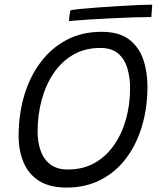

<svg xmlns="http://www.w3.org/2000/svg" viewBox="-20 -800 717 845"><path d="M272.5 25.5Q198.5 25.5 152 -4Q105.5 -33.5 83.8 -85Q62 -136.5 62 -203Q62 -296.5 86.5 -379.2Q111 -462 158 -525Q205 -588 272.5 -624Q340 -660 427 -660Q503.5 -660 547.5 -626.8Q591.5 -593.5 610.2 -539Q629 -484.5 629 -419Q629 -327.5 605.5 -247Q582 -166.5 536.5 -105.2Q491 -44 424.5 -9.2Q358 25.5 272.5 25.5ZM279.5 -54Q345 -54 395.8 -82.5Q446.5 -111 481.5 -161Q516.5 -211 534.5 -275.5Q552.5 -340 552.5 -412.5Q552.5 -457.5 541 -498Q529.5 -538.5 500.8 -563.8Q472 -589 421 -589Q354 -589 302.5 -559.2Q251 -529.5 216 -477.8Q181 -426 163.2 -359.5Q145.5 -293 145.5 -220Q145.5 -174 159 -136.2Q172.5 -98.5 201.8 -76.2Q231 -54 279.5 -54ZM646 -725Q612.5 -725 566.8 -723.5Q521 -722 470.2 -719.5Q419.5 -717 370.8 -714Q322 -711 283.5 -707.5Q284 -719 285.8 -732.2Q287.5 -745.5 290.5 -755Q306 -758 339.5 -761.2Q373 -764.5 416 -767.5Q459 -770.5 504 -773.2Q549 -776 587.5 -777.8Q626 -779.5 650 -779.5Z"/></svg>

Font: Grandstander Thin Light
Style: Italic
Weight: 300
Italic angle: -15°
Version: Version 1.200